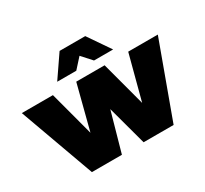

<svg xmlns="http://www.w3.org/2000/svg" viewBox="-163 -994 1303 1219"><g transform="rotate(-30 488.5 -384.5)"><path d="M-10 -547H218L305 -221L389 -547H597L684 -221L770 -547H987L787 0H567L489 -288L408 0H188ZM694 -607H554L489 -679L424 -607H284L395 -769H583Z"/></g></svg>

Font: Argentum Sans Black
Style: Regular
Weight: 900
Designer: Julieta Ulanovsky (Modified by Cristiano Sobral)
Foundry: Julieta Ulanovsky
Version: Version 1.000; ttfautohint (v1.5.65-e2d9)